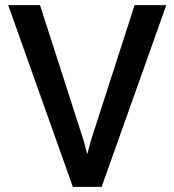

<svg xmlns="http://www.w3.org/2000/svg" viewBox="-20 -731 682 751"><path d="M377.5 0H265L12 -711H136.5L307.5 -180L320.5 -130H322L335 -179.5L506.5 -711H630.5Z"/></svg>

Font: Roberto Sans Medium
Style: Regular
Weight: 500
Designer: Google (font) & Cristiano Sobral (main changes)
Version: Version 1.000;October 12, 2021;FontCreator 14.0.0.2814 64-bi